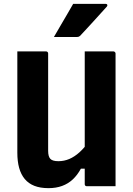

<svg xmlns="http://www.w3.org/2000/svg" viewBox="-20 -967 690 997"><path d="M580 0Q555 0 530.5 0Q506 0 481 0Q456 0 431 0Q429 0 427 -0.5Q425 -1 424 -2Q423 -3 422 -4Q421 -5 420.5 -7Q420 -9 420 -11Q420 -97 420 -183Q420 -269 420 -355.5Q420 -442 420 -528Q420 -614 420 -700Q445 -700 469.5 -700Q494 -700 519 -700Q544 -700 569 -700Q572 -700 574.5 -698.5Q577 -697 578.5 -694.5Q580 -692 580 -689Q580 -617 580 -544.5Q580 -472 580 -399.5Q580 -327 580 -254.5Q580 -182 580 -110Q580 -80 580 -52Q580 -24 580 0ZM232 10Q189 10 158.5 -2Q128 -14 108.5 -37.5Q89 -61 79.5 -95Q70 -129 70 -174Q70 -240 70 -310Q70 -380 70 -453.5Q70 -527 70 -600Q70 -625 70 -650Q70 -675 70 -700Q108 -700 145 -700Q182 -700 219 -700Q223 -700 225 -698.5Q227 -697 228.5 -695Q230 -693 230 -689Q230 -606 230 -519Q230 -432 230 -346.5Q230 -261 230 -184Q230 -154 241.5 -142Q253 -130 283 -130Q313 -130 340 -141.5Q367 -153 392.5 -176Q418 -199 442 -233V-91H400Q382 -58 358 -35.5Q334 -13 302.5 -1.5Q271 10 232 10ZM360 -947Q402 -947 426 -947Q450 -947 472 -947Q494 -947 529 -947Q535 -947 537 -942.5Q539 -938 535 -933Q516 -912 501.5 -896Q487 -880 473 -864.5Q459 -849 441 -829.5Q423 -810 396 -781Q394 -779 390 -777Q386 -775 380 -775Q349 -775 329.5 -775Q310 -775 294.5 -775Q279 -775 260 -775Q278 -806 294 -833.5Q310 -861 326.5 -889Q343 -917 360 -947Z"/></svg>

Font: Recursive ExtraBold
Style: Regular
Weight: 800
Version: Version 1.085